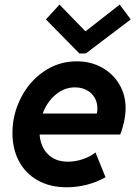

<svg xmlns="http://www.w3.org/2000/svg" viewBox="-20 -793 581 821"><path d="M33.2 -224.6Q33.2 -303.2 69.1 -374Q105 -444.8 168 -487.8Q231 -530.8 308.1 -530.8Q368.2 -530.8 416 -504.2Q463.9 -477.5 490.5 -431.9Q517.1 -386.2 517.1 -331.1Q517.1 -303.2 510.5 -272.5Q503.9 -241.7 494.1 -217.8H149.4Q153.3 -165 185.3 -133.3Q217.3 -101.6 270 -101.6Q302.7 -101.6 335.2 -112.8Q367.7 -124 388.2 -141.1L431.2 -35.2Q395.5 -14.6 352.5 -3.4Q309.6 7.8 265.6 7.8Q194.3 7.8 141.8 -21.5Q89.4 -50.8 61.3 -103.3Q33.2 -155.8 33.2 -224.6ZM394 -307.6Q396.5 -317.4 396.5 -329.1Q396.5 -355.5 384.3 -376Q372.1 -396.5 350.1 -408Q328.1 -419.4 300.8 -419.4Q254.4 -419.4 217.5 -387.9Q180.7 -356.4 162.6 -307.6ZM176.3 -710 234.4 -773.4 343.8 -660.6H347.7L491.7 -773.4L539.1 -710L347.2 -564.5H319.3Z"/></svg>

Font: Reddit Sans Fudge
Style: Bold
Weight: 700
Italic angle: -11.25°
Designer: Stephen Hutchings
Version: Version 1.013